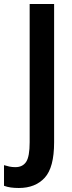

<svg xmlns="http://www.w3.org/2000/svg" viewBox="-78 -734 359 958"><path d="M16 204Q-6 204 -24 201.5Q-42 199 -58 193V90Q-45 94 -31.5 97Q-18 100 -1 100Q35 100 52.5 73.5Q70 47 70 -24V-714H192V-24Q192 102 145 153Q98 204 16 204Z"/></svg>

Font: Noto Sans Disp Cond SemBd
Style: Regular
Weight: 600
Width: 3
Designer: Monotype Design Team
Foundry: Monotype Imaging Inc.
Version: Version 2.000;GOOG;noto-source:20170915:90ef993387c0; ttfaut